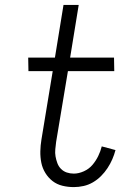

<svg xmlns="http://www.w3.org/2000/svg" viewBox="-20 -755 540 783"><path d="M281 8Q257 8 234.5 2.5Q212 -3 194.5 -16.5Q177 -30 165 -49.5Q153 -69 148.5 -91.5Q144 -114 144.5 -138Q145 -162 149 -186L195 -465H96L95 -520H204L239 -735H301L266 -520H445L446 -465H257L209 -177Q207 -162 205.5 -146.5Q204 -131 206.5 -117Q209 -103 214 -89.5Q219 -76 229 -66Q239 -56 252.5 -51.5Q266 -47 281 -47Q301 -47 322 -56.5Q343 -66 357 -82.5Q371 -99 380.5 -118.5Q390 -138 395 -158L451 -143Q446 -124 438 -105.5Q430 -87 418.5 -69.5Q407 -52 392 -37Q377 -22 359 -11.5Q341 -1 321 3.5Q301 8 281 8Z"/></svg>

Font: Iosevka Curly Light
Style: Italic
Weight: 300
Italic angle: -9°
Monospace: yes
Designer: Belleve Invis
Foundry: Belleve Invis
Version: Version 22.1.2; ttfautohint (v1.8.4)